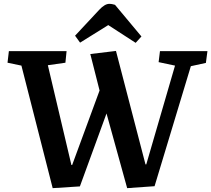

<svg xmlns="http://www.w3.org/2000/svg" viewBox="-20 -965 1095 995"><path d="M734 -113H738L887 -625L802 -643L809 -700H1055L1047 -639L969 -622L781 0L639 10L532 -377L394 1L253 10L91 -625L19 -640L26 -700H325L319 -640L228 -627L350 -110H354L496 -496L448 -685L581 -701ZM713 -776 683 -743 541 -835 395 -744 369 -780 494 -914Q523 -945 546 -945Q555 -945 562 -943.5Q569 -942 576 -940Z"/></svg>

Font: Literata 12pt SemiBold
Style: Italic
Weight: 600
Italic angle: -2°
Designer: Latin by Veronika Burian and Jose Scaglione. Greek by Irene Vlachou. Cyrillic by Vera Evstafieva
Foundry: TypeTogether
Version: Version 3.002